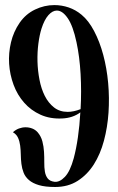

<svg xmlns="http://www.w3.org/2000/svg" viewBox="-20 -728 464 755"><path d="M57.1 -638.2Q81.1 -672.9 117.7 -690.4Q154.3 -708 193.8 -708Q222.7 -708 250 -698.7Q277.3 -689.5 300.8 -669.9Q328.6 -647 350.3 -605.5Q372.1 -564 386 -512.2Q399.9 -460.4 405.3 -401.6Q410.6 -342.8 406.7 -285.2Q402.8 -227.5 388.7 -174.6Q374.5 -121.6 348.9 -81.3Q323.2 -41 285.4 -16.8Q247.6 7.3 196.8 7.3Q157.7 7.3 133.1 0Q108.4 -7.3 93.8 -20Q79.1 -32.7 72.8 -49.1Q66.4 -65.4 64.2 -83.5Q62 -101.6 61.8 -120.1Q61.5 -138.7 59.3 -155.5Q57.1 -172.4 51 -186Q44.9 -199.7 30.8 -208Q41.5 -217.8 54.4 -222.7Q67.4 -227.5 80.6 -227.5Q94.2 -227.5 106.7 -222.7Q119.1 -217.8 127.9 -208Q141.6 -191.9 146.7 -171.9Q151.9 -151.9 153.1 -130.9Q154.3 -109.9 154.1 -89.6Q153.8 -69.3 156.5 -53.2Q159.2 -37.1 167.5 -26.4Q175.8 -15.6 193.8 -13.2Q214.4 -10.7 235.1 -32.5Q255.9 -54.2 270 -106Q279.8 -142.6 286.4 -188.5Q293 -234.4 295.9 -286.1Q266.6 -264.2 225.1 -262.2Q177.2 -259.8 139.4 -276.9Q101.6 -293.9 75 -324.2Q48.3 -354.5 33.4 -394.5Q18.6 -434.6 15.9 -477.1Q13.2 -519.5 23.2 -561.5Q33.2 -603.5 57.1 -638.2ZM296.9 -298.8Q300.8 -368.7 296.9 -437Q293 -505.4 280.8 -562Q267.1 -626.5 246.3 -656.5Q225.6 -686.5 203.6 -686.5Q186.5 -686.5 170.4 -668.5Q154.3 -650.4 143.1 -615.2Q135.3 -590.3 130.9 -556.4Q126.5 -522.5 127.4 -486.1Q128.4 -449.7 135.3 -414.3Q142.1 -378.9 156.2 -350.8Q170.4 -322.8 192.6 -305.4Q214.8 -288.1 246.1 -288.1Q269.5 -288.1 296.9 -298.8Z"/></svg>

Font: 003 KoZ KJR
Style: Regular
Weight: 400
Designer: Ko Z, Min Khaing
Foundry: Your Own Font Foundry
Version: Version 2.50;March 29, 2020;